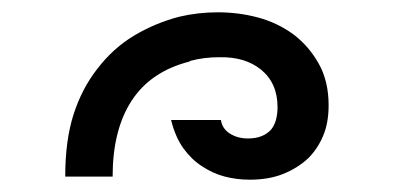

<svg xmlns="http://www.w3.org/2000/svg" viewBox="-20 -905 640 312"><path d="M386 -613Q365 -613 345.5 -618Q326 -623 308 -635Q291 -646 278 -664Q265 -682 258 -710H339Q341 -696 353.5 -688Q366 -680 383 -680Q408 -680 421 -695Q431 -708 431 -731Q431 -770 404 -792Q378 -813 336 -812Q311 -812 289 -806L288 -805Q225 -789 194 -741.5Q163 -694 163 -618H86Q86 -677 99.5 -719Q113 -761 138 -793Q164 -827 198.5 -847.5Q233 -868 272 -878Q302 -885 334 -885Q368 -885 399.5 -876.5Q431 -868 457 -849Q482 -830 498 -801.5Q514 -773 514 -734Q514 -705 505 -684Q496 -663 481 -648Q464 -632 440.5 -622.5Q417 -613 386 -613Z"/></svg>

Font: PlemolJP35 Console
Style: Regular
Weight: 400
Version: v2.0.3; ttfautohint (v1.8.4.7-5d5b-dirty) -l 6 -r 45 -G 200 